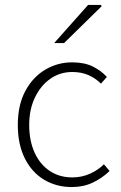

<svg xmlns="http://www.w3.org/2000/svg" viewBox="-20 -744 489 776"><path d="M270 12Q208 12 158.5 -17.5Q109 -47 80.5 -103.5Q52 -160 52 -239Q52 -320 82.5 -376.5Q113 -433 163 -462.5Q213 -492 271 -492Q321 -492 354.5 -475.5Q388 -459 412 -433L388 -406Q366 -428 337.5 -440.5Q309 -453 272 -453Q223 -453 184 -426Q145 -399 121.5 -350.5Q98 -302 98 -239Q98 -176 119.5 -128Q141 -80 180.5 -53.5Q220 -27 272 -27Q311 -27 344 -42Q377 -57 400 -80L423 -53Q393 -24 355 -6Q317 12 270 12ZM199 -570 336 -724H388L391 -719L239 -570Z"/></svg>

Font: Mada Light
Style: Regular
Weight: 300
Designer: Khaled Hosny
Version: Version 1.5